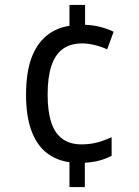

<svg xmlns="http://www.w3.org/2000/svg" viewBox="-20 -744 560 774"><path d="M323 -644Q356 -643 386 -635Q416 -627 438 -616L412 -545Q389 -556 361.5 -562.5Q334 -569 311 -569Q264 -569 233 -546.5Q202 -524 187 -478Q172 -432 172 -363Q172 -294 187 -249.5Q202 -205 232.5 -183.5Q263 -162 308 -162Q344 -162 373 -170Q402 -178 430 -191V-116Q407 -104 381.5 -97Q356 -90 322 -88V10H260V-90Q205 -98 166 -129.5Q127 -161 106 -219Q85 -277 85 -362Q85 -450 106 -508Q127 -566 166.5 -599Q206 -632 260 -640V-724H323Z"/></svg>

Font: Noto Sans SemiCondensed
Style: Regular
Weight: 400
Width: 4
Version: Version 2.013